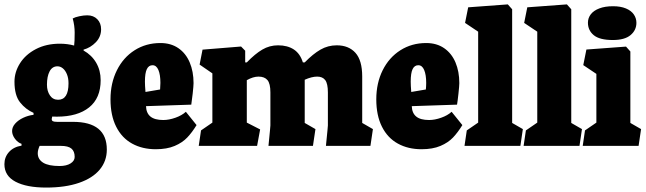

<svg xmlns="http://www.w3.org/2000/svg" viewBox="-38 -658 2913 866"><path d="M443.8 16.6Q443.8 68.4 411.9 106.9Q379.9 145.5 318.4 166.7Q256.8 188 170.4 188Q82 188 32 161.6Q-18.1 135.3 -18.1 82.5Q-18.1 50.3 2.9 27.3Q23.9 4.4 59.1 -1V-9.3Q42.5 -14.6 29.5 -32Q16.6 -49.3 16.6 -66.9Q16.6 -85 30.5 -100.6Q44.4 -116.2 66.7 -126.7Q88.9 -137.2 113.3 -140.1V-148.9Q77.6 -164.6 52.5 -196.3Q27.3 -228 27.3 -289.6Q27.3 -333 52.2 -372.6Q77.1 -412.1 123.8 -436.5Q170.4 -460.9 231.9 -460.9Q266.1 -460.9 296.4 -452.6Q298.8 -468.8 298.8 -511.2Q298.8 -542 290 -574.7Q300.3 -580.6 319.8 -584.7Q339.4 -588.9 355.5 -588.9Q383.8 -588.9 400.9 -571.3Q418 -553.7 418 -525.9Q418 -492.2 394.3 -467.5Q370.6 -442.9 338.9 -434.1V-430.2Q375.5 -409.7 395.8 -375Q416 -340.3 416 -296.4Q416 -215.3 364 -173.6Q312 -131.8 218.3 -131.8Q204.6 -131.8 197.8 -132.3Q195.3 -124 195.3 -120.6Q195.3 -113.8 200.9 -111.1Q206.5 -108.4 220.2 -108.4H291Q443.8 -108.4 443.8 16.6ZM173.8 -275.9Q173.8 -247.1 187.3 -227.5Q200.7 -208 224.1 -208Q271 -208 271 -282.2Q271 -305.7 263.9 -323Q256.8 -340.3 245.6 -349.6Q234.4 -358.9 221.2 -358.9Q197.8 -358.9 185.8 -336.2Q173.8 -313.5 173.8 -275.9ZM298.8 49.8Q298.8 24.4 284.2 12.2Q269.5 0 236.8 0H140.6Q132.3 19 132.3 33.2Q132.3 60.5 156.5 75.7Q180.7 90.8 230.5 90.8Q261.7 90.8 280.3 79.1Q298.8 67.4 298.8 49.8Z M848.6 -93.8 800.3 -153.8Q782.2 -137.2 753.2 -127Q724.1 -116.7 698.7 -116.7Q659.7 -116.7 640.6 -132.3Q621.6 -147.9 620.6 -179.2L824.7 -186Q827.1 -199.7 831.1 -235.6Q835 -271.5 835 -283.2Q835 -335.4 817.6 -376.5Q800.3 -417.5 766.6 -440.7Q732.9 -463.9 685.5 -463.9Q620.6 -463.9 569.3 -431.4Q518.1 -398.9 489.3 -341.1Q460.4 -283.2 460.4 -210Q460.4 -137.2 486.1 -86.4Q511.7 -35.6 557.9 -10.3Q604 15.1 664.6 15.1Q714.8 15.1 749.8 0.2Q784.7 -14.6 806.6 -37.8Q828.6 -61 848.6 -93.8ZM685.5 -284.2Q685.5 -270 684.1 -254.4L618.2 -243.2Q615.7 -272.5 615.7 -289.6Q615.7 -328.6 624.3 -346.2Q632.8 -363.8 649.9 -363.8Q667.5 -363.8 676.5 -342.3Q685.5 -320.8 685.5 -284.2Z M1181.6 -241.2V-92.3L1179.7 -69.8L1172.9 0H1373.5L1384.8 -75.7L1336.4 -103.5V-298.3Q1368.2 -312.5 1392.6 -312.5Q1417 -312.5 1429 -296.6Q1440.9 -280.8 1440.9 -241.2V-92.3L1439 -69.8L1432.1 0H1632.8L1644 -75.7L1595.7 -103.5V-313Q1595.7 -385.7 1565.2 -419.7Q1534.7 -453.6 1481 -453.6Q1441.4 -453.6 1407.7 -434.3Q1374 -415 1336.4 -376.5H1328.1Q1315.9 -416 1287.4 -434.8Q1258.8 -453.6 1216.3 -453.6Q1177.7 -453.6 1145 -434.3Q1112.3 -415 1075.2 -376.5H1067.9V-429.2L1049.3 -448.2L875.5 -434.1L862.3 -366.7L919.9 -327.1V-105L868.7 -69.8L858.4 0H1121.6L1135.3 -74.2L1075.2 -105V-296.4Q1104 -312.5 1127.9 -312.5Q1155.3 -312.5 1168.5 -296.6Q1181.6 -280.8 1181.6 -241.2Z M2047.4 -93.8 1999 -153.8Q1981 -137.2 1951.9 -127Q1922.9 -116.7 1897.5 -116.7Q1858.4 -116.7 1839.4 -132.3Q1820.3 -147.9 1819.3 -179.2L2023.4 -186Q2025.9 -199.7 2029.8 -235.6Q2033.7 -271.5 2033.7 -283.2Q2033.7 -335.4 2016.4 -376.5Q1999 -417.5 1965.3 -440.7Q1931.6 -463.9 1884.3 -463.9Q1819.3 -463.9 1768.1 -431.4Q1716.8 -398.9 1688 -341.1Q1659.2 -283.2 1659.2 -210Q1659.2 -137.2 1684.8 -86.4Q1710.4 -35.6 1756.6 -10.3Q1802.7 15.1 1863.3 15.1Q1913.6 15.1 1948.5 0.2Q1983.4 -14.6 2005.4 -37.8Q2027.3 -61 2047.4 -93.8ZM1884.3 -284.2Q1884.3 -270 1882.8 -254.4L1816.9 -243.2Q1814.5 -272.5 1814.5 -289.6Q1814.5 -328.6 1823 -346.2Q1831.5 -363.8 1848.6 -363.8Q1866.2 -363.8 1875.2 -342.3Q1884.3 -320.8 1884.3 -284.2Z M2252.4 -638.2 2073.7 -625 2059.6 -554.7 2118.7 -515.1V-105L2067.4 -69.8L2057.1 0H2309.1L2320.3 -75.7L2272 -103.5V-616.2Z M2519 -638.2 2340.3 -625 2326.2 -554.7 2385.3 -515.1V-105L2334 -69.8L2323.7 0H2575.7L2586.9 -75.7L2538.6 -103.5V-616.2Z M2832.5 -555.2Q2832.5 -575.7 2820.8 -592.8Q2809.1 -609.9 2785.2 -619.9Q2761.2 -629.9 2727.1 -629.9Q2690.9 -629.9 2665.3 -620.1Q2639.6 -610.4 2626.7 -593.5Q2613.8 -576.7 2613.8 -555.7Q2613.8 -521 2640.1 -499.3Q2666.5 -477.5 2726.1 -477.5Q2779.8 -477.5 2806.2 -499.8Q2832.5 -522 2832.5 -555.2ZM2785.6 -447.8 2606.9 -434.6 2592.8 -364.3 2651.9 -324.7V-105L2600.6 -69.8L2590.3 0H2842.3L2853.5 -75.7L2805.2 -103.5V-425.8Z"/></svg>

Font: Neuton ExtraBold
Style: Regular
Weight: 800
Designer: Brian M Zick
Foundry: Brian M Zick
Version: Version 1.560